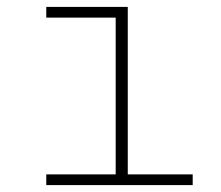

<svg xmlns="http://www.w3.org/2000/svg" viewBox="-20 -536 640 556"><path d="M114 -31H315V-485H114V-516H350V-31H538V0H114Z"/></svg>

Font: IBM Plex Mono ExtLt
Style: Regular
Weight: 200
Monospace: yes
Designer: Mike Abbink, Paul van der Laan, Pieter van Rosmalen
Foundry: Bold Monday
Version: Version 2.3